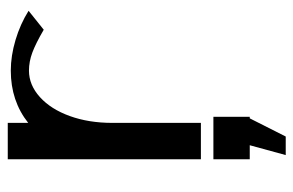

<svg xmlns="http://www.w3.org/2000/svg" viewBox="-154 -396 774 507"><g transform="rotate(-90 233.5 -143.0)"><path d="M66 129H103L77 224H126L174 129H178V33H66ZM458 -455Q423 -477 381 -489.5Q339 -502 300 -502Q220 -502 162 -456V-510H66V0H162V-234Q162 -296 180 -346Q198 -396 230 -425Q262 -454 300 -454Q324 -454 348 -445Q372 -436 408 -415Z"/></g></svg>

Font: LXGW Marker Gothic
Style: Regular
Weight: 400
Version: Version 1.001